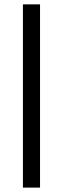

<svg xmlns="http://www.w3.org/2000/svg" viewBox="-20 -731 289 883"><path d="M164.1 -710.9V131.8H85.4V-710.9Z"/></svg>

Font: Vazirmatn RD UI FD Medium
Style: Regular
Weight: 500
Designer: Saber Rastikerdar
Foundry: Saber Rastikerdar
Version: Version 33.003